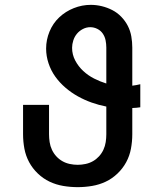

<svg xmlns="http://www.w3.org/2000/svg" viewBox="-20 -763 640 791"><path d="M300 8Q270 8 240.5 3Q211 -2 184.5 -14.5Q158 -27 136 -48Q114 -69 100 -95Q86 -121 80.5 -150.5Q75 -180 75 -210V-331H182V-210Q182 -194 184.5 -177.5Q187 -161 194 -146Q201 -131 212 -119Q223 -107 237 -99Q251 -91 267.5 -87.5Q284 -84 300 -84Q316 -84 332.5 -87.5Q349 -91 363 -99Q377 -107 388 -119Q399 -131 406 -146Q413 -161 415.5 -177.5Q418 -194 418 -210V-324Q387 -330 357.5 -340.5Q328 -351 301 -366Q274 -381 250 -401.5Q226 -422 208 -447Q190 -472 180 -502Q170 -532 170 -563Q170 -599 184 -633Q198 -667 224 -691.5Q250 -716 284 -729.5Q318 -743 354 -743Q377 -743 399.5 -737.5Q422 -732 442.5 -721.5Q463 -711 479.5 -694Q496 -677 506.5 -656.5Q517 -636 521 -613Q525 -590 525 -567V-410Q533 -411 541.5 -412.5Q550 -414 558 -416V-321Q550 -320 541.5 -319Q533 -318 525 -318V-210Q525 -180 519.5 -150.5Q514 -121 500 -95Q486 -69 464 -48Q442 -27 415.5 -14.5Q389 -2 359.5 3Q330 8 300 8ZM418 -419V-567Q418 -582 415 -597Q412 -612 403.5 -624.5Q395 -637 381 -644Q367 -651 352 -651Q336 -651 321.5 -643.5Q307 -636 297 -624Q287 -612 282 -596.5Q277 -581 277 -566Q277 -538 290 -513.5Q303 -489 323 -470.5Q343 -452 367.5 -439.5Q392 -427 418 -419Z"/></svg>

Font: Iosevka SS04 Semibold Extended
Style: Regular
Weight: 600
Width: 7
Monospace: yes
Designer: Belleve Invis
Foundry: Belleve Invis
Version: Version 19.0.0; ttfautohint (v1.8.4)